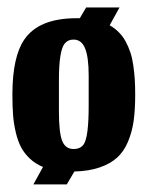

<svg xmlns="http://www.w3.org/2000/svg" viewBox="-20 -445 389 506"><path d="M173.7 -52.3Q152.3 -52.3 143.8 -74Q135.3 -95.7 135.3 -151V-234.7Q135.3 -310.7 150.3 -330Q158.7 -340.7 173.7 -340.7Q195 -340.7 204.3 -317.3Q213.7 -294 213.7 -246.3V-166Q213.7 -86 201.3 -65.7Q193 -52.3 173.7 -52.3ZM156 41 176 7Q214.3 6 242.5 -3.7Q270.7 -13.3 288.7 -29.7Q306.7 -46 317.3 -71.5Q328 -97 332.2 -126.3Q336.3 -155.7 336.3 -194.7Q336.3 -217 335.2 -235.5Q334 -254 331.3 -272.7Q328.7 -291.3 323.7 -306.5Q318.7 -321.7 311.3 -335.3Q304 -349 293.3 -359.8Q282.7 -370.7 269 -378.3L295 -425.3H207L190.3 -397Q186 -397 181.7 -397Q82.3 -397 44 -340.7Q13.3 -296 12.7 -199.3Q12.7 -196.7 12.7 -194Q12.7 -164.3 14.5 -141.3Q16.3 -118.3 21.7 -95.7Q27 -73 35.8 -56.5Q44.7 -40 59.2 -26.5Q73.7 -13 93.3 -5L68 41Z"/></svg>

Font: Jomhuria
Style: Regular
Weight: 400
Designer: Arabic design by Kourosh Beigpour, Latin design by Eben Sorkin, engineering by Lasse Fister and Khaled Hosney
Version: Version 1.0000